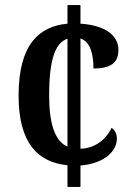

<svg xmlns="http://www.w3.org/2000/svg" viewBox="-20 -734 524 754"><path d="M245 -85V0H296V-84C393 -92 439 -143 439 -189C439 -207 432 -223 418 -232C399 -189 354 -151 296 -150V-583C335 -570 347 -521 347 -465C428 -465 445 -498 445 -539C445 -595 392 -635 296 -641V-714H245V-641C133 -631 53 -558 53 -359C53 -172 128 -97 245 -85ZM245 -582V-158C195 -180 173 -249 173 -360C173 -508 200 -567 245 -582Z"/></svg>

Font: Noto Serif Devanagari Condensed SemiBold
Style: Regular
Weight: 600
Width: 3
Designer: Universal Thirst, Indian Type Foundry and the Monotype Design Team
Foundry: Monotype Imaging Inc.
Version: Version 2.004